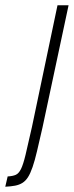

<svg xmlns="http://www.w3.org/2000/svg" viewBox="-80 -708 280 728"><path d="M-60 0 -51 -39Q-32 -40 -20.5 -45Q-9 -50 -0.5 -67Q8 -84 17 -121.5Q26 -159 41 -226L138 -688H180L81 -224Q69 -172 60.5 -135.5Q52 -99 43.5 -74.5Q35 -50 26 -36Q17 -22 5 -14.5Q-7 -7 -23 -4Q-39 -1 -60 0Z"/></svg>

Font: Saira UltraCondensed ExtraLight
Style: Italic
Weight: 250
Width: 1
Italic angle: -12°
Designer: Hector Gatti with collaboration of the Omnibus-Type team
Foundry: Omnibus-Type
Version: Version 1.101